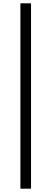

<svg xmlns="http://www.w3.org/2000/svg" viewBox="-20 -858 309 1157"><path d="M103 -838H167V279H103Z"/></svg>

Font: Source Han Sans K Regular
Style: Regular
Weight: 400
Designer: Ryoko NISHIZUKA  (kana & ideographs); Paul D. Hunt (Latin, Greek & Cyrillic); Wenlong ZHANG  (bopomofo); Sandoll Communi
Foundry: Adobe Systems Incorporated
Version: Version 1.00 July 18, 2014, initial release